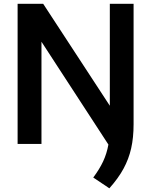

<svg xmlns="http://www.w3.org/2000/svg" viewBox="-20 -760 798 1014"><path d="M685.5 -740V-103.5Q685.5 -33.5 672.8 23.2Q660 80 632.2 131Q604.5 182 557.5 234.5L472.5 177.5Q505.5 133.5 524.8 92.2Q544 51 552.5 3.5L199 -539.5V0H73V-740H208L560 -201.5V-740Z"/></svg>

Font: Encode Sans SemiBold
Style: Regular
Weight: 600
Designer: Multiple Designers
Foundry: Impallari Type
Version: Version 2.000